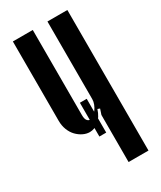

<svg xmlns="http://www.w3.org/2000/svg" viewBox="-180 -763 694 827"><g transform="rotate(-30 167.5 -349.5)"><path d="M202 -265Q190 -229 169 -212Q148 -195 124 -195Q108 -195 91.5 -203Q75 -211 61.5 -225Q48 -239 40 -259.5Q32 -280 32 -304V-699H131V-276Q131 -257 137 -249Q143 -241 151 -241Q159 -241 168.5 -247.5Q178 -254 186 -264.5Q194 -275 199 -288Q204 -301 204 -313V-699H303V0H204V-234L213 -261ZM150 -326H184V-158H150Z"/></g></svg>

Font: Moniqa ExtBd Cond Paragraph
Style: Regular
Weight: 800
Width: 3
Designer: Rajesh Rajput
Foundry: Rajesh Rajput
Version: Version 1.000